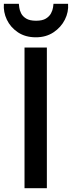

<svg xmlns="http://www.w3.org/2000/svg" viewBox="-29 -994 380 1014"><path d="M100.5 0V-743H218.5V0ZM160.5 -797Q105 -797 65.8 -823.2Q26.5 -849.5 7.2 -890Q-12 -930.5 -8.5 -974H70.5Q71 -968.5 72.8 -954.2Q74.5 -940 82.5 -923.8Q90.5 -907.5 109.2 -896Q128 -884.5 161.5 -884.5Q195 -884.5 213.5 -896Q232 -907.5 240.5 -923.8Q249 -940 251 -954.2Q253 -968.5 253.5 -974H330.5Q334 -930.5 313.5 -890Q293 -849.5 253.5 -823.2Q214 -797 160.5 -797Z"/></svg>

Font: Merriweather Sans
Style: Regular
Weight: 400
Designer: Eben Sorkin
Foundry: Eben Sorkin
Version: Version 1.008; ttfautohint (v1.7.19-72a1) -l 8 -r 50 -G 200 